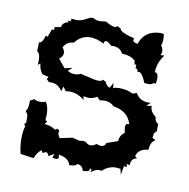

<svg xmlns="http://www.w3.org/2000/svg" viewBox="-59 -500 562 571"><g transform="rotate(10 222.0 -215.0)"><path d="M249.5 11.2 251.5 4.4Q251.5 0.5 247.1 0.5L245.1 1L246.1 3.9Q246.1 10.7 226.1 10.7Q223.6 -4.4 207 -6.8Q204.1 1 183.6 1Q179.2 -19.5 147.9 -24.4L149.4 -17.1Q149.4 -10.3 141.6 -10.3L130.9 -12.2L134.3 -24.4L118.2 -14.6Q115.2 -24.9 109.4 -24.9Q105 -24.9 100.1 -20.5L94.7 -28.3Q82.5 -19 75.7 -1L35.6 -6.8Q29.8 -29.8 29.8 -51.3Q29.8 -75.2 34.7 -89.4L30.8 -96.7L35.6 -100.6L36.1 -112.3Q36.1 -130.9 29.3 -131.8V-137.7Q35.6 -141.1 35.6 -168.9Q42.5 -168.9 46.4 -174.8Q54.7 -169.4 64.5 -169.4Q75.7 -169.4 82 -172.9Q91.8 -160.2 91.8 -135.3L90.8 -118.2L96.7 -116.2L90.8 -106.4Q107.4 -106.4 124.5 -95.2L129.9 -99.6L137.2 -94.7L135.7 -88.9Q135.7 -82 141.6 -73.2L179.7 -81.1L200.2 -75.7L211.9 -77.1Q218.8 -77.1 223.9 -72.5Q229 -67.9 235.8 -67.9Q243.2 -67.9 253.4 -75.2Q259.8 -71.8 267.6 -71.8Q278.3 -71.8 281.2 -83L314.9 -94.7Q314.9 -111.8 329.6 -122.1L327.1 -138.7Q327.1 -149.9 334.5 -149.9L338.4 -149.4Q328.6 -187 283.2 -194.3Q271.5 -206.1 254.9 -206.1Q244.1 -206.1 240.7 -204.1L230.5 -213.9Q219.7 -206.1 205.1 -206.1L189.9 -208L192.4 -197.3Q170.4 -214.8 147.5 -214.8L135.3 -213.9L126.5 -226.1L122.1 -211.4Q109.4 -231.9 87.9 -231.9L82 -231.4L73.7 -239.3L77.6 -247.1L59.1 -251Q49.3 -260.7 46.9 -281.7L40 -276.4L40.5 -289.1Q40.5 -312.5 31.2 -315.4L31.7 -342.8Q42.5 -342.8 48.3 -366.2L54.2 -363.8L63 -387.7L66.9 -386.7Q69.8 -386.7 69.8 -391.1L69.3 -395.5L88.4 -399.4Q90.3 -413.1 107.4 -417L106 -422.4L110.8 -420.9Q114.7 -420.9 114.7 -425.8L114.3 -429.2L129.9 -427.7Q143.6 -427.7 156.5 -435.1Q169.4 -442.4 174.3 -442.4Q179.7 -442.4 184.8 -439.5Q189.9 -436.5 199.7 -436.5L217.8 -438.5Q236.3 -427.2 245.1 -427.2Q251 -427.2 253.4 -431.2L264.2 -425.3Q264.2 -414.6 308.6 -403.8L307.1 -398.4Q307.1 -391.1 321.3 -389.6Q335.9 -433.1 384.8 -433.1Q393.1 -433.1 393.8 -429Q394.5 -424.8 394.5 -419.4Q394.5 -404.8 391.1 -397.5Q397.5 -388.2 397.5 -379.4Q397.5 -373 394 -368.2L406.2 -369.1Q386.7 -343.8 386.7 -315.4Q397 -315.4 397 -297.4L395.5 -282.2L389.2 -283.2Q383.8 -277.3 372.6 -277.3L361.3 -278.3Q349.6 -308.1 339.8 -308.1L335.9 -306.6Q335.9 -316.4 327.6 -317.4L328.6 -323.7Q328.6 -328.1 326.2 -328.1L323.2 -327.1L321.3 -338.9Q306.2 -352.5 281.2 -352.5Q272 -370.6 250.5 -370.6L245.1 -370.1Q233.9 -381.3 228 -381.3Q222.2 -381.3 221.7 -372.6Q198.7 -384.3 180.2 -384.3Q152.8 -384.3 133.8 -359.9Q113.8 -359.9 103.5 -340.8Q110.4 -331.1 110.4 -324.2Q110.4 -314 99.1 -305.7L120.1 -280.3L143.1 -285.6L130.9 -274.4Q141.6 -268.1 152.8 -268.1Q161.1 -268.1 170.9 -272.5Q214.4 -261.2 225.6 -261.2Q236.3 -261.2 237.3 -266.6L247.1 -262.7Q253.9 -247.1 262.7 -247.1L271 -262.7L272.5 -247.1Q278.8 -250.5 292 -250.5Q314 -250.5 332.5 -241.2L344.7 -245.1Q356.9 -223.1 383.8 -223.1L390.1 -223.6L378.9 -211.9L394.5 -215.3Q394.5 -197.8 412.1 -184.6Q412.1 -171.4 422.9 -165V-143.6L415.5 -136.2L413.6 -122.1L423.3 -116.7Q408.2 -107.4 408.2 -85Q378.4 -82.5 372.1 -59.6L378.9 -53.7Q361.3 -51.3 360.8 -30.3L351.1 -32.2L354 -22.9L344.7 -24.4L339.8 2.4L335.9 -14.6L322.3 -16.1Q299.8 -16.1 281.2 1L273.9 0Q262.2 0 249.5 11.2Z"/></g></svg>

Font: Truetypewriter PolyglOTT
Style: Regular
Weight: 400
Designer: Sergey Beatoff a.k.a. Sam_T
Version: Version 3.76